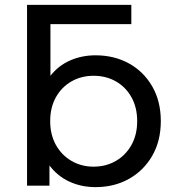

<svg xmlns="http://www.w3.org/2000/svg" viewBox="-20 -762 722 788"><path d="M372 6Q314 6 265 -16.5Q216 -39 183 -83V0H91V-742H519V-663H187V-451Q220 -493 268 -514Q316 -535 372 -535Q449 -535 509.5 -501.5Q570 -468 605 -407Q640 -346 640 -265Q640 -184 605 -123Q570 -62 509.5 -28Q449 6 372 6ZM364 -78Q415 -78 455.5 -101.5Q496 -125 519.5 -167Q543 -209 543 -265Q543 -321 519.5 -363Q496 -405 455.5 -428Q415 -451 364 -451Q314 -451 273.5 -428Q233 -405 209.5 -363Q186 -321 186 -265Q186 -209 209.5 -167Q233 -125 273.5 -101.5Q314 -78 364 -78Z"/></svg>

Font: Montserrat Medium
Style: Regular
Weight: 500
Designer: Julieta Ulanovsky
Foundry: Julieta Ulanovsky
Version: Version 9.000; ttfautohint (v1.8.4.7-5d5b)